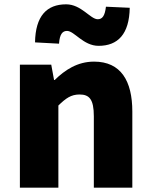

<svg xmlns="http://www.w3.org/2000/svg" viewBox="-20 -868 698 888"><path d="M72 0H250V-380C284 -413 308 -431 348 -431C393 -431 414 -409 414 -330V0H592V-352C592 -494 539 -583 415 -583C338 -583 280 -544 233 -498H230L217 -569H72ZM436 -656C525 -656 578 -710 580 -832L470 -837C465 -794 453 -779 432 -779C398 -779 356 -848 286 -848C196 -848 144 -794 142 -672L253 -666C256 -710 269 -725 290 -725C324 -725 365 -656 436 -656Z"/></svg>

Font: Noto Sans KR Black
Style: Regular
Weight: 900
Designer: Ryoko NISHIZUKA 西塚涼子 (kana, bopomofo & ideographs); Paul D. Hunt (Latin, Greek & Cyrillic); Sandoll Communications 산돌커뮤니
Foundry: Adobe
Version: Version 2.004;hotconv 1.0.118;makeotfexe 2.5.65603